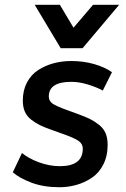

<svg xmlns="http://www.w3.org/2000/svg" viewBox="-20 -766 522 797"><path d="M323.7 -148.9Q323.7 -168.5 306.4 -180.9Q289.1 -193.4 237.3 -211.4L192.4 -227.5Q163.6 -237.8 145 -246.8Q126.5 -255.9 108.9 -269.8Q91.3 -283.7 83 -303Q74.7 -322.3 74.7 -348.1Q74.7 -391.1 92 -423.8Q109.4 -456.5 138.7 -475.3Q168 -494.1 202.6 -503.4Q237.3 -512.7 275.9 -512.7Q326.7 -512.7 370.8 -500Q415 -487.3 444.8 -466.3L406.7 -390.1Q381.8 -403.8 345.5 -415Q309.1 -426.3 275.9 -426.3Q182.6 -426.3 182.6 -365.7Q182.6 -347.2 197.5 -336.4Q212.4 -325.7 258.3 -309.1Q262.2 -307.6 305.2 -292Q335.9 -280.8 355 -271.2Q374 -261.7 392.1 -247.1Q410.2 -232.4 418.5 -212.4Q426.8 -192.4 426.8 -165Q426.8 -118.2 408.7 -82.8Q390.6 -47.4 360.6 -27.6Q330.6 -7.8 296.6 1.7Q262.7 11.2 226.6 11.2Q160.6 11.2 110.4 -7.8Q60.1 -26.9 33.2 -50.8L71.3 -130.9Q98.1 -108.4 141.6 -92.3Q185.1 -76.2 228.5 -76.2Q323.7 -76.2 323.7 -148.9ZM231.9 -565.9 124 -746.1H228.5L285.2 -650.9L366.2 -746.1H474.6L322.8 -565.9Z"/></svg>

Font: Muli
Style: Semi-BoldItalic
Weight: 600
Italic angle: -7°
Designer: Vernon Adams
Foundry: newtypography
Version: Version 2.0; ttfautohint (v1.00rc1.2-2d82) -l 8 -r 50 -G 200